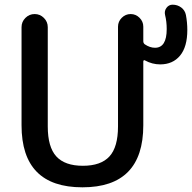

<svg xmlns="http://www.w3.org/2000/svg" viewBox="-20 -790 822 820"><path d="M72 -255V-674Q72 -697 88.5 -713.5Q105 -730 128 -730Q151 -730 167.5 -713.5Q184 -697 184 -674V-250Q184 -162 220.5 -122Q257 -82 334 -82Q411 -82 447.5 -122Q484 -162 484 -250V-676Q484 -698 500 -714Q516 -730 538 -730Q560 -730 576 -714Q592 -698 592 -676V-614Q592 -606 598 -601Q620 -586 642 -586Q692 -586 692 -666Q692 -698 685 -726Q681 -743 691 -756.5Q701 -770 717 -770Q738 -770 754 -758Q770 -746 774 -726Q780 -694 780 -662Q780 -590 749 -552.5Q718 -515 664 -515Q630 -515 599 -532Q597 -534 594.5 -532.5Q592 -531 592 -528V-255Q592 10 332 10Q72 10 72 -255Z"/></svg>

Font: Rounded Mplus 1c Medium
Style: Regular
Weight: 500
Version: Version 1.059.20150529